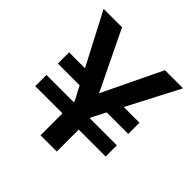

<svg xmlns="http://www.w3.org/2000/svg" viewBox="-182 -851 1003 1003"><g transform="rotate(45 319.0 -350.0)"><path d="M59 -162V-245H579V-162ZM281 -329H59V-412H275ZM382 -329 388 -412H579V-329ZM260 0V-252L26 -700H162L326 -361H316L479 -700H613L380 -252V0Z"/></g></svg>

Font: DM Sans 11pt SemiBold
Style: Regular
Weight: 600
Version: Version 4.004;gftools[0.9.30]